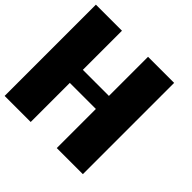

<svg xmlns="http://www.w3.org/2000/svg" viewBox="-189 -967 1157 1157"><g transform="rotate(45 389.0 -389.0)"><path d="M444.4 0V-333.3H222.2V0H0V-777.8H222.2V-444.4H444.4V-777.8H666.7V0Z"/></g></svg>

Font: Pixeloid Sans
Style: Bold
Weight: 700
Monospace: yes
Designer: GGBot
Version: 0.3